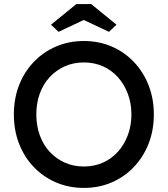

<svg xmlns="http://www.w3.org/2000/svg" viewBox="-20 -911 822 941"><path d="M391 10Q317 10 254.5 -17Q192 -44 145.5 -92.5Q99 -141 73.5 -206.5Q48 -272 48 -350Q48 -428 73.5 -493.5Q99 -559 145.5 -607.5Q192 -656 254.5 -683Q317 -710 391 -710Q465 -710 527.5 -683Q590 -656 636.5 -607Q683 -558 708.5 -492.5Q734 -427 734 -350Q734 -273 708.5 -207.5Q683 -142 636.5 -93Q590 -44 527.5 -17Q465 10 391 10ZM391 -95Q442 -95 484.5 -114Q527 -133 558 -167.5Q589 -202 606.5 -248.5Q624 -295 624 -350Q624 -405 606.5 -451.5Q589 -498 558 -532.5Q527 -567 484.5 -586Q442 -605 391 -605Q340 -605 297.5 -586Q255 -567 223.5 -533Q192 -499 175 -452.5Q158 -406 158 -350Q158 -295 175 -248Q192 -201 223.5 -167Q255 -133 297.5 -114Q340 -95 391 -95ZM267 -755 230 -790 354 -891H427L551 -790L514 -755L376 -820H405Z"/></svg>

Font: Lexend Medium
Style: Regular
Weight: 500
Designer: Bonnie Shaver-Troup, Thomas Jockin
Foundry: Lexend
Version: Version 1.005